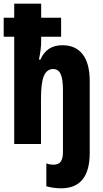

<svg xmlns="http://www.w3.org/2000/svg" viewBox="-22 -780 558 1040"><path d="M309 240Q289 240 267.5 237Q246 234 229 229V105Q247 112 268 112Q295 112 307 95.5Q319 79 319 44V-292Q319 -352 306.5 -379Q294 -406 266 -406Q232 -406 216 -369.5Q200 -333 200 -243V0H55V-581H-2V-684H55V-760H201V-684H309V-581H201V-554Q201 -516 189 -457H197Q230 -535 316 -535Q388 -535 426 -485.5Q464 -436 464 -341V48Q464 240 309 240Z"/></svg>

Font: Noto Sans ExtraCondensed ExtraBold
Style: Regular
Weight: 800
Width: 2
Designer: Monotype Design Team
Foundry: Monotype Imaging Inc.
Version: Version 2.013; ttfautohint (v1.8.4.7-5d5b)